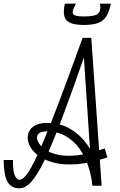

<svg xmlns="http://www.w3.org/2000/svg" viewBox="-32 -1005 652 1039"><path d="M468 0 422 -694Q353 -495 301.5 -359Q250 -223 210.5 -141Q171 -59 138.5 -22.5Q106 14 73 14Q27 14 7.5 -23.5Q-12 -61 -12 -139H38Q38 -74 49 -53Q60 -32 73 -32Q94 -32 122 -74.5Q150 -117 189.5 -208Q229 -299 284.5 -445.5Q340 -592 415 -800H462L518 0H468Q463 -53 446 -105Q429 -157 398.5 -200Q368 -243 323.5 -268.5Q279 -294 219 -294Q195 -294 181.5 -285.5Q168 -277 168 -258Q168 -248 179 -229.5Q190 -211 215 -194Q240 -177 282 -167.5Q324 -158 386.5 -164.5Q449 -171 535 -202L549 -153Q459 -123 388.5 -117Q318 -111 267 -123Q216 -135 183 -157.5Q150 -180 134 -207Q118 -234 118 -258Q118 -298 146.5 -319Q175 -340 219 -340Q290 -340 343 -310.5Q396 -281 433 -232Q470 -183 491 -122.5Q512 -62 518 0ZM422 -870Q350 -870 327.5 -895.5Q305 -921 319 -985H379Q364 -958 361.5 -943Q359 -928 373.5 -922Q388 -916 424 -916Q483 -916 499.5 -932Q516 -948 509 -985H568Q559 -941 542.5 -915.5Q526 -890 497.5 -880Q469 -870 422 -870Z"/></svg>

Font: Victor Mono Thin
Style: Italic
Weight: 100
Italic angle: -12°
Monospace: yes
Designer: Rune Bjørnerås
Version: Version 1.561;gftools[0.9.30]